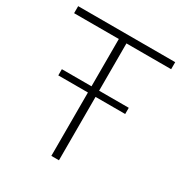

<svg xmlns="http://www.w3.org/2000/svg" viewBox="-172 -867 941 993"><g transform="rotate(30 298.0 -370.0)"><path d="M588 -698H321V-415.5H498V-378.5H321V0H275.5V-378.5H98.5V-415.5H275.5V-698H8.5V-740H588Z"/></g></svg>

Font: Encode Sans Semi Expanded ExLight
Style: Regular
Weight: 275
Width: 6
Designer: Multiple Designers
Foundry: Impallari Type
Version: Version 2.000